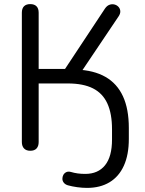

<svg xmlns="http://www.w3.org/2000/svg" viewBox="-20 -732 709 941"><path d="M406.6 188.9Q383.3 188.9 358.1 185.4Q332.8 181.8 312.8 176.2Q299.7 172.3 292.9 163.7Q286 155.2 285.8 144.7Q285.6 134.3 290.3 125.5Q294.9 116.8 304.2 112Q313.6 107.2 326.8 110.6Q344 115.7 361.2 118Q378.3 120.3 398 120.3Q460.6 120.3 494.8 78Q529 35.7 529 -48.1V-98.9Q529 -174.9 506.2 -224.8Q483.4 -274.7 435.8 -298.8Q388.2 -323 312 -323H169.5V-35.7Q169.5 -15.9 159.3 -4.5Q149.1 6.9 128.3 6.9Q108.4 6.9 97.7 -4.5Q87.1 -15.9 87.1 -35.7V-669.7Q87.1 -690.6 97.7 -701.3Q108.4 -711.9 128.3 -711.9Q148.1 -711.9 158.8 -701.3Q169.5 -690.6 169.5 -669.7V-394H313.4L286.2 -375.2L494.5 -690.1Q503.8 -703.7 515.9 -708.3Q528 -712.9 540 -710.2Q551.9 -707.5 560.1 -699Q568.3 -690.5 569.5 -678.4Q570.8 -666.3 561.6 -652.3L366 -361.3L354 -391.1Q439.7 -387.8 496.8 -355.2Q553.9 -322.5 582.7 -260Q611.4 -197.5 611.4 -104.9V-51Q611.4 26.4 587.1 80Q562.8 133.6 516.8 161.3Q470.8 188.9 406.6 188.9Z"/></svg>

Font: Nunito ExtraLight
Style: Regular
Weight: 200
Designer: Vernon Adams
Foundry: Vernon Adams
Version: Version 3.602